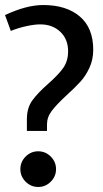

<svg xmlns="http://www.w3.org/2000/svg" viewBox="-20 -732 411 764"><path d="M167 -237Q167 -266 186 -291Q205 -316 244 -352Q279 -384 300 -407Q321 -430 336 -462.5Q351 -495 351 -534Q351 -621 297.5 -666.5Q244 -712 152 -712Q85 -712 0 -672L23 -609Q53 -621 85 -628Q117 -635 140 -635Q189 -635 220 -605.5Q251 -576 251 -528Q251 -489 231.5 -461.5Q212 -434 171 -398Q129 -361 108 -331.5Q87 -302 87 -258V-211H167ZM132 -130Q161 -130 182 -109Q203 -88 203 -59Q203 -30 182 -9Q161 12 132 12Q103 12 82 -9Q61 -30 61 -59Q61 -88 82 -109Q103 -130 132 -130Z"/></svg>

Font: Voces
Style: Regular
Weight: 400
Designer: Ana Paula Megda, Pablo Ugerman
Foundry: Ana Paula Megda, Pablo Ugerman
Version: Version 1.100